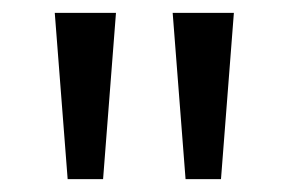

<svg xmlns="http://www.w3.org/2000/svg" viewBox="-20 -734 448 298"><path d="M160 -714 140 -456H85L65 -714ZM343 -714 323 -456H268L248 -714Z"/></svg>

Font: Noto Sans Symbols
Style: Regular
Weight: 400
Designer: Monotype Design Team
Foundry: Monotype Imaging Inc.
Version: Version 2.002